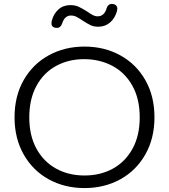

<svg xmlns="http://www.w3.org/2000/svg" viewBox="-20 -947 860 977"><path d="M54 -350Q54 -458 100.5 -539.5Q147 -621 228 -665.5Q309 -710 410 -710Q511 -710 592 -665.5Q673 -621 719.5 -539.5Q766 -458 766 -350Q766 -243 719.5 -161Q673 -79 592 -34.5Q511 10 410 10Q309 10 228 -34.5Q147 -79 100.5 -161Q54 -243 54 -350ZM691 -350Q691 -444 653.5 -511Q616 -578 551.5 -612Q487 -646 408 -646Q328 -646 264.5 -611Q201 -576 165 -509Q129 -442 129 -350Q129 -257 165.5 -190.5Q202 -124 265.5 -89Q329 -54 410 -54Q491 -54 554.5 -89Q618 -124 654.5 -190.5Q691 -257 691 -350ZM242 -828Q242 -837 244 -843Q253 -877 277.5 -899Q302 -921 338 -921Q362 -921 380.5 -912.5Q399 -904 424 -888Q441 -876 452.5 -870Q464 -864 477 -864Q511 -864 523 -906Q530 -927 548 -927Q562 -927 569.5 -920.5Q577 -914 577 -902L575 -890Q565 -854 540 -832.5Q515 -811 480 -811Q457 -811 440.5 -819Q424 -827 401 -842Q382 -855 369 -861.5Q356 -868 341 -868Q309 -868 296 -827Q288 -805 271 -805Q242 -805 242 -828Z"/></svg>

Font: Kodchasan
Style: Regular
Weight: 400
Version: Version 1.000; ttfautohint (v1.6)